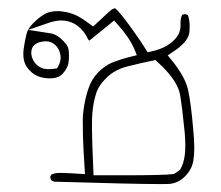

<svg xmlns="http://www.w3.org/2000/svg" viewBox="-20 -287 540 470"><path d="M119.6 -119.6Q106 -117.7 101.8 -117.7Q97.7 -117.7 94 -117.9Q90.3 -118.2 86.4 -119.1Q76.7 -122.1 68.8 -129.4Q58.6 -139.6 56.6 -154.8Q56.6 -156.7 56.6 -158.7Q56.6 -168.9 63.5 -176.3Q69.3 -181.6 77.6 -183.8Q85.9 -186 91.8 -186Q106.4 -186 116.2 -175.8Q124 -168.5 127 -156.7Q128.4 -151.4 128.4 -146Q128.4 -135.7 123 -125.5ZM277.3 142.1Q252 142.1 209 142.1Q205.1 54.7 205.1 26.9Q205.1 -1 206.1 -10.3Q208.5 -36.6 214.8 -56.6Q220.7 -77.1 240.7 -96.7Q260.7 -116.2 290.5 -124Q320.3 -131.8 360.4 -140.1Q371.6 -129.9 377 -124.5Q415.5 -86.4 420.9 -54.4Q426.3 -22.5 432.1 37.1Q433.6 54.7 433.6 69.1Q433.6 83.5 432.1 94.2Q429.2 114.7 421.4 127.4L419.9 129.4L406.2 138.7L403.3 139.2Q382.8 142.1 277.3 142.1ZM421.9 -231.9V-224.1Q421.9 -215.3 418.5 -206.5Q410.6 -188.5 387.7 -174.8Q371.6 -165.5 350.6 -161.1L341.3 -159.2L336.4 -167Q326.7 -183.1 302.7 -216.8Q273.4 -257.3 262.7 -266.1Q260.7 -266.6 260.3 -266.6Q259.8 -266.6 258.8 -266.1Q253.9 -264.6 247.6 -258.8L208 -222.2L199.2 -228.5Q177.2 -245.1 163.1 -251Q148.9 -256.8 132.8 -258.8Q127 -259.8 123.3 -259.8Q119.6 -259.8 115 -259.5Q110.4 -259.3 103 -257.8Q84.5 -253.4 62 -231Q48.8 -217.8 45.4 -205.6Q40.5 -187 38.1 -168Q37.1 -161.1 37.1 -157Q37.1 -152.8 37.4 -147.9Q37.6 -143.1 39.6 -135.7Q43 -122.6 58.1 -109.4Q72.8 -96.7 98.1 -95.2Q100.6 -95.2 103 -95.2Q122.6 -95.2 133.3 -106.4Q146.5 -121.1 147.9 -134.8Q149.9 -151.4 147.9 -165.5Q146.5 -176.3 132.3 -189.5Q118.2 -203.6 102.5 -205.6L49.3 -213.9L100.1 -231.4Q116.2 -236.8 129.9 -236.8Q151.9 -236.8 169.4 -224.1Q186 -211.9 195.3 -191.4Q197.3 -188.5 198.7 -187.5L259.3 -236.8L267.6 -227.5Q296.4 -195.8 309.1 -166.5L314.9 -151.9Q288.6 -145.5 277.8 -142.1Q267.1 -138.7 258.8 -135.5Q250.5 -132.3 244.6 -128.9Q232.4 -121.6 220.7 -110.4Q204.1 -93.3 196.3 -69.8Q187.5 -43.9 184.1 -14.6Q182.6 -5.4 182.6 9.3Q182.6 23.9 183.1 47.1Q183.6 70.3 188 139.2Q141.1 136.2 127.9 136.2Q114.7 136.2 106 140.1L103 145.5Q103 150.4 105.5 154.3L112.3 157.7Q310.5 163.6 371.1 163.6Q390.1 163.6 395.5 163.1Q417 161.1 433.8 143.8Q450.7 126.5 453.6 104Q455.6 92.8 455.6 73.7Q455.6 54.7 452.6 25.4Q447.8 -32.2 440.4 -66.9Q433.1 -99.6 399.9 -140.1L390.6 -151.4Q407.7 -162.6 412.1 -166Q441.9 -187.5 443.8 -209.5Q444.3 -216.3 444.3 -221.7Q444.3 -238.3 439.9 -250Q434.1 -252.4 434.1 -252.4Q429.2 -252.4 425.8 -250.5Q421.9 -242.2 421.9 -231.9Z"/></svg>

Font: NaikaiFont
Style: ExtraLight
Weight: 200
Version: Version 1.89